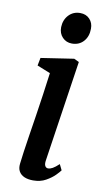

<svg xmlns="http://www.w3.org/2000/svg" viewBox="-89 -818 477 871"><g transform="rotate(10 149.5 -382.5)"><path d="M128.5 10Q105 10 88.2 2.8Q71.5 -4.5 63.2 -18.8Q55 -33 57.5 -54.5Q59.5 -75 64.5 -109.2Q69.5 -143.5 76.2 -187.5Q83 -231.5 90.8 -281Q98.5 -330.5 105.8 -382Q113 -433.5 119.5 -482.5L58.5 -507L65.5 -543L217 -566L240 -555L170.5 -91Q167.5 -73 172.2 -64.2Q177 -55.5 186 -55.5Q196 -55.5 207.2 -61.8Q218.5 -68 235.5 -84L248.5 -57.5Q243.5 -50 227.8 -34Q212 -18 187 -4Q162 10 128.5 10ZM194 -632Q168 -632 150.5 -650.2Q133 -668.5 133.5 -697Q134.5 -730.5 155.2 -752.8Q176 -775 208 -775Q235.5 -775 252 -757.2Q268.5 -739.5 268 -713Q268 -677.5 247.8 -654.8Q227.5 -632 194 -632Z"/></g></svg>

Font: Merriweather 20pt Medium
Style: Italic
Weight: 500
Italic angle: -7.8°
Version: Version 2.101